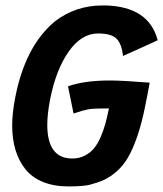

<svg xmlns="http://www.w3.org/2000/svg" viewBox="-20 -668 588 692"><path d="M519.5 -370.1Q517.1 -356.4 511.7 -328.1Q506.3 -299.8 503.4 -286.1Q490.7 -222.7 474.4 -175.5Q458 -128.4 440.4 -98.9Q422.9 -69.3 399.2 -49.1Q375.5 -28.8 353.5 -19Q331.5 -9.3 301.3 -1.5Q275.9 3.9 226.1 3.9Q173.8 3.9 134.3 -12.5Q94.7 -28.8 71 -58.8Q47.4 -88.9 35.6 -128.2Q23.9 -167.5 23.9 -215.8Q23.9 -258.8 34.2 -313Q69.8 -501 177.7 -590.8Q252.4 -648.4 349.6 -648.4H359.4Q516.6 -644.5 548.3 -522.9Q527.8 -513.2 485.8 -494.4Q443.8 -475.6 423.3 -466.3Q418.5 -510.7 399.4 -529.1Q380.4 -547.4 333.5 -547.4Q273.4 -547.4 227.3 -481.7Q181.2 -416 160.2 -307.6Q150.4 -256.3 150.4 -218.3Q150.4 -96.7 240.7 -96.7Q265.1 -96.7 284.9 -106.7Q304.7 -116.7 318.1 -132.6Q331.5 -148.4 342.3 -173.1Q353 -197.8 359.6 -221.7Q366.2 -245.6 372.6 -277.3Q367.2 -277.3 356.9 -277.1Q346.7 -276.9 341.3 -276.9Q314 -276.9 296.6 -273.7Q279.3 -270.5 245.1 -258.8Q241.7 -275.4 235.1 -308.1Q228.5 -340.8 225.1 -356.9Q283.7 -377.9 376 -377.9Q421.9 -377.9 519.5 -370.1Z"/></svg>

Font: Fantasque Sans Mono
Style: Bold Italic
Weight: 700
Italic angle: -11°
Monospace: yes
Designer: Jany Belluz
Version: Version 1.7.1